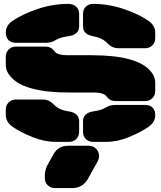

<svg xmlns="http://www.w3.org/2000/svg" viewBox="-20 -730 829 988"><path d="M9.8 -562Q9.8 -599.1 44.9 -623Q94.7 -656.7 172.4 -683.3Q250 -710 330.1 -710Q356.4 -710 371.8 -695.6Q387.2 -681.2 387.2 -659.2V-594.2Q387.2 -550.3 328.1 -543Q291.5 -537.6 270 -525.9Q269.5 -525.4 265.6 -523.2Q261.7 -521 260.7 -520.5Q259.8 -520 256.1 -518.3Q252.4 -516.6 250.5 -515.9Q248.5 -515.1 244.9 -513.9Q241.2 -512.7 238.3 -512.2Q235.4 -511.7 231.4 -511Q227.5 -510.3 223.1 -510Q218.8 -509.8 213.9 -509.8H61Q37.6 -509.8 23.7 -523.7Q9.8 -537.6 9.8 -562ZM407.2 -594.2V-659.2Q407.2 -681.2 421.6 -695.6Q436 -710 459 -710Q539.6 -710 618.2 -683.1Q696.8 -656.2 745.1 -622.1Q778.8 -598.1 778.8 -561V-533.2Q778.8 -511.7 764.2 -496.8Q749.5 -481.9 728 -481.9H588.9Q556.6 -481.9 532.2 -507.8Q506.3 -535.2 461.9 -543Q407.2 -552.2 407.2 -594.2ZM9.8 -396V-439Q9.8 -460.4 24.7 -475.3Q39.6 -490.2 61 -490.2H213.9Q242.2 -490.2 258.8 -467.8Q266.6 -456.5 282.7 -451.2Q298.8 -445.8 333 -445.8H451.2Q683.1 -445.8 752.9 -366.2Q778.8 -337.9 778.8 -304.2V-261.2Q778.8 -239.7 764.2 -224.9Q749.5 -210 728 -210H575.2Q545.9 -210 529.8 -231.9Q522 -243.2 506.1 -248.5Q490.2 -253.9 456.1 -253.9H337.9Q106.4 -253.9 36.1 -334Q9.8 -362.8 9.8 -396ZM9.8 -139.2V-167Q9.8 -188.5 24.7 -203.1Q39.6 -217.8 61 -217.8H200.2Q232.4 -217.8 255.9 -192.9Q283.2 -164.1 332 -157.2Q387.2 -149.4 387.2 -106V-50.8Q387.2 -29.3 372.3 -14.6Q357.4 0 335.9 0H266.1Q208 0 146 -25.1Q84 -50.3 43.9 -78.1Q9.8 -102.5 9.8 -139.2ZM407.2 -50.8V-106Q407.2 -149.9 462.9 -157.2Q499 -162.6 519 -173.8Q519.5 -174.3 523.4 -176.5Q527.3 -178.7 528.3 -179.2Q529.3 -179.7 533 -181.4Q536.6 -183.1 538.6 -183.8Q540.5 -184.6 544.2 -185.8Q547.9 -187 550.8 -187.5Q553.7 -188 557.6 -188.7Q561.5 -189.5 565.9 -189.7Q570.3 -189.9 575.2 -189.9H728Q751.5 -189.9 765.1 -176.3Q778.8 -162.6 778.8 -138.2Q778.8 -101.1 744.1 -77.1Q701.7 -48.3 642.6 -24.2Q583.5 0 524.9 0H459Q436.5 0 421.9 -14.6Q407.2 -29.3 407.2 -50.8ZM481 103 432.1 190.9Q405.8 237.8 350.1 237.8H262.2Q240.7 237.8 225.8 223.1Q210.9 208.5 210.9 187V169.9Q210.9 141.6 229 110.8L253.9 65.9Q267.6 41.5 286.1 30.8Q304.7 20 333 20H434.1Q467.8 20 482.7 46.6Q497.6 73.2 481 103Z"/></svg>

Font: Nastup Soft
Style: Regular
Weight: 400
Designer: Maksym Kobuzan
Foundry: Zakznak
Version: Version 1.020;hotconv 1.0.109;makeotfexe 2.5.65596